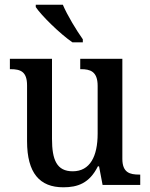

<svg xmlns="http://www.w3.org/2000/svg" viewBox="-20 -786 639 816"><path d="M288 -606H332V-619C305 -657 266 -721 247 -766H132V-756C155 -721 235 -642 288 -606ZM249 10C310 10 360 -7 396 -79H401L416 0H576V-44H572C532 -44 500 -52 500 -111V-536H321V-492H324C363 -492 395 -483 395 -421V-218C395 -122 363 -58 289 -58C221 -58 201 -107 201 -196V-536H22V-492H25C67 -492 95 -482 95 -423V-186C95 -50 149 10 249 10Z"/></svg>

Font: Noto Serif Tamil SemiCondensed Medium
Style: Regular
Weight: 500
Width: 4
Designer: Indian Type Foundry, Tom Grace, and the Monotype Design Team
Foundry: Monotype Imaging Inc.
Version: Version 2.004